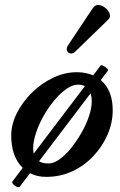

<svg xmlns="http://www.w3.org/2000/svg" viewBox="-20 -712 492 787"><path d="M61 53Q57 57 48.5 53.5Q40 50 34 43Q28 36 31 32L73 -24Q26 -70 26 -156Q26 -202 49 -248Q72 -294 110.5 -332Q149 -370 197 -393Q245 -416 295 -416Q332 -416 362 -403L392 -443Q395 -447 403.5 -442.5Q412 -438 418.5 -431.5Q425 -425 422 -422L393 -384Q442 -342 442 -260Q442 -209 421 -160.5Q400 -112 363 -72.5Q326 -33 276.5 -10Q227 13 169 13Q132 13 103 -2ZM116 -104Q116 -92 118 -82L328 -359Q316 -365 300 -365Q277 -365 251.5 -347Q226 -329 202 -300Q178 -271 158.5 -236.5Q139 -202 127.5 -167Q116 -132 116 -104ZM179 -42Q200 -42 224 -59Q248 -76 271 -104.5Q294 -133 313.5 -167Q333 -201 344.5 -235Q356 -269 356 -297Q356 -315 351 -329L140 -51Q154 -42 179 -42ZM289 -501Q279 -491 268.5 -493Q258 -495 254.5 -504.5Q251 -514 260 -528L360 -678Q370 -693 384.5 -691.5Q399 -690 412 -679.5Q425 -669 429.5 -655.5Q434 -642 424 -632Z"/></svg>

Font: Junicode SmExp
Style: Bold Italic
Weight: 700
Width: 6
Italic angle: -11°
Designer: Peter S. Baker
Version: Version 2.205; ttfautohint (v1.8.4)